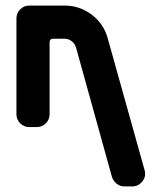

<svg xmlns="http://www.w3.org/2000/svg" viewBox="-20 -669 579 689"><path d="M499 -58Q505 -36 491 -18Q476 0 455 0H426Q411 0 399 -9.5Q387 -19 382 -33L253 -498Q249 -512 237.5 -521Q226 -530 212 -530H171Q158 -530 158 -517V-259Q158 -240 144.5 -226.5Q131 -213 112 -213H85Q66 -213 52.5 -226.5Q39 -240 39 -259V-603Q39 -622 52.5 -635.5Q66 -649 85 -649H212Q266 -649 309.5 -616Q353 -583 367 -530Z"/></svg>

Font: Monomaniac One
Style: Regular
Weight: 400
Version: Version 1.000; ttfautohint (v1.8.3)